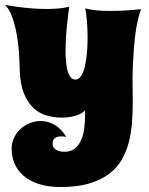

<svg xmlns="http://www.w3.org/2000/svg" viewBox="-23 -730 600 774"><path d="M545.9 -692.9Q539.6 -677.2 534.7 -657.2Q529.8 -637.2 526.1 -615.2Q522.5 -593.3 520 -570.1Q517.6 -546.9 516.1 -525.4Q512.2 -474.1 511.2 -419.9Q511.2 -396 511.7 -370.8Q512.2 -345.7 512.2 -319.8Q512.2 -278.8 509.3 -237.3Q506.3 -195.8 496.6 -157.7Q486.8 -119.6 467.8 -86.4Q448.7 -53.2 416.3 -28.8Q383.8 -4.4 336.2 9.8Q288.6 23.9 221.2 23.9Q169.9 23.9 132.6 11.5Q95.2 -1 71 -22.2Q46.9 -43.5 35.4 -71.5Q23.9 -99.6 23.9 -130.9Q23.9 -154.3 33.7 -174.8Q43.5 -195.3 59.8 -210.2Q76.2 -225.1 97.4 -233.6Q118.7 -242.2 141.1 -242.2Q169.9 -242.2 196.8 -227.1Q223.6 -211.9 244.1 -178.2Q238.8 -179.2 233.6 -179.7Q228.5 -180.2 224.1 -180.2Q189 -180.2 189 -149.9Q189 -135.7 201.9 -127Q214.8 -118.2 236.8 -118.2Q263.7 -118.2 280 -132.3Q296.4 -146.5 305.2 -168Q314 -189.5 316.9 -215.1Q319.8 -240.7 319.8 -264.2V-285.2Q310.5 -275.4 297.9 -269.8Q285.2 -264.2 272 -261Q258.8 -257.8 246.6 -256.8Q234.4 -255.9 226.1 -255.9Q196.8 -255.9 167.2 -263.7Q137.7 -271.5 113.5 -293Q89.4 -314.5 73.7 -352.8Q58.1 -391.1 56.2 -452.1Q56.2 -454.6 55.9 -470.9Q55.7 -487.3 54 -511.5Q52.2 -535.6 48.6 -564.5Q44.9 -593.3 38.3 -621.1Q31.7 -648.9 21.7 -672.6Q11.7 -696.3 -2.9 -710Q48.8 -701.2 89.6 -697.5Q130.4 -693.8 161.1 -693.8Q185.1 -693.8 202.9 -695.1Q220.7 -696.3 232.4 -698.2Q246.1 -700.2 255.9 -703.1Q253.4 -683.1 250.7 -660.9Q248 -638.7 245.8 -616Q243.7 -593.3 242.4 -570.3Q241.2 -547.4 241.2 -525.9Q241.2 -501.5 243.2 -480.2Q245.1 -459 249.8 -443.1Q254.4 -427.2 262 -418.2Q269.5 -409.2 280.8 -409.2Q294.4 -409.2 304 -424.1Q313.5 -439 319.3 -463.1Q325.2 -487.3 327.6 -517.6Q330.1 -547.9 330.1 -578.1Q330.1 -613.3 327.4 -645.3Q324.7 -677.2 320.8 -696.8Q329.6 -693.4 343.8 -691.4Q356 -689 375.7 -687.5Q395.5 -686 424.8 -686Q448.2 -686 478.3 -687.5Q508.3 -689 545.9 -692.9Z"/></svg>

Font: Spicy Rice
Style: Regular
Weight: 400
Version: Version 1.000